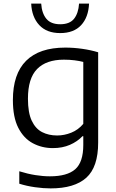

<svg xmlns="http://www.w3.org/2000/svg" viewBox="-20 -815 646 1065"><path d="M261 230Q221 230 174.5 223.5Q128 217 87 204V135Q133.5 149.5 176 156.2Q218.5 163 257 163Q352.5 163 397.2 123.8Q442 84.5 442 -11V-59.5H437.5Q409 -29.5 367.5 -11.5Q326 6.5 273.5 6.5Q212.5 6.5 162 -20.5Q111.5 -47.5 81.5 -106Q51.5 -164.5 51.5 -260Q51.5 -405 125 -478Q198.5 -551 342 -551Q388.5 -551 436 -544.2Q483.5 -537.5 524.5 -525V-24Q524.5 111.5 458.8 170.8Q393 230 261 230ZM297 -63.5Q336.5 -63.5 375.2 -79Q414 -94.5 442 -128V-471.5Q421 -477 393.5 -480.5Q366 -484 334.5 -484Q236.5 -484 185.8 -432.2Q135 -380.5 135 -267.5Q135 -190 156 -145.5Q177 -101 213.5 -82.2Q250 -63.5 297 -63.5ZM314 -631.5Q239 -631.5 197.8 -675.8Q156.5 -720 153 -795H208.5Q212 -741.5 237 -711Q262 -680.5 314 -680.5Q366.5 -680.5 390.8 -711Q415 -741.5 418.5 -795H474Q470.5 -719 429.8 -675.2Q389 -631.5 314 -631.5Z"/></svg>

Font: Encode Sans SmExp
Style: Regular
Weight: 400
Width: 6
Designer: Multiple Designers
Foundry: Impallari Type
Version: Version 3.002; ttfautohint (v1.8.3) -l 8 -r 50 -G 200 -x 14 